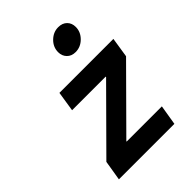

<svg xmlns="http://www.w3.org/2000/svg" viewBox="-222 -879 986 986"><g transform="rotate(-45 270.5 -386.5)"><path d="M69 -109 376 -418V-421H132L149 -530H541L524 -421L217 -112L216 -109H472L454 0H51ZM292 -682Q292 -719 319.5 -746Q347 -773 383 -773Q413 -773 430.5 -755.5Q448 -738 448 -710Q448 -674 420.5 -646.5Q393 -619 356 -619Q327 -619 309.5 -637Q292 -655 292 -682Z"/></g></svg>

Font: Be Vietnam
Style: Bold Italic
Weight: 700
Italic angle: -9.66701°
Designer: Gabriel Lam
Foundry: TypeRant
Version: Version 3.000